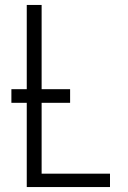

<svg xmlns="http://www.w3.org/2000/svg" viewBox="-20 -755 515 775"><path d="M88 0V-340H26V-395H88V-735H148V-395H263V-340H148V-54H424V0Z"/></svg>

Font: Iosevka QP Light
Style: Regular
Weight: 300
Designer: Belleve Invis
Foundry: Belleve Invis
Version: Version 20.0.0; ttfautohint (v1.8.4)